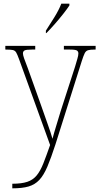

<svg xmlns="http://www.w3.org/2000/svg" viewBox="-20 -786 541 1046"><path d="M47 215Q98 215 129 204.5Q160 194 180 169.5Q200 145 216 104.5Q232 64 253 4L84 -463Q75 -488 68.5 -499.5Q62 -511 49.5 -513.5Q37 -516 11 -516H9V-536H172V-516H155Q122 -516 113.5 -511Q105 -506 105 -495Q105 -486 111.5 -467.5Q118 -449 132 -413L202 -217Q220 -165 238.5 -113.5Q257 -62 266 -30Q274 -61 285.5 -98Q297 -135 311 -182L389 -423Q396 -447 401.5 -465.5Q407 -484 407 -495Q407 -505 399.5 -510.5Q392 -516 359 -516H328V-536H501V-516H497Q472 -516 460 -512.5Q448 -509 441.5 -496Q435 -483 426 -455L282 1Q258 75 238 122Q218 169 194 194.5Q170 220 135.5 230Q101 240 48 240H47ZM230 -619Q252 -653 276.5 -692.5Q301 -732 314 -766H358V-756Q347 -739 325 -711Q303 -683 278 -654.5Q253 -626 233 -606H230Z"/></svg>

Font: Noto Serif Ethiopic SemiCondensed Thin
Style: Regular
Weight: 100
Width: 4
Designer: Monotype Design Team
Foundry: Monotype Imaging Inc.
Version: Version 2.102; ttfautohint (v1.8.4.7-5d5b)